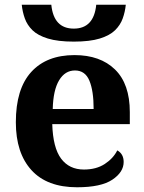

<svg xmlns="http://www.w3.org/2000/svg" viewBox="-20 -782 611 812"><path d="M292 -606Q225 -606 182.5 -619Q140 -632 117.5 -654Q95 -676 85 -704Q75 -732 72 -762H197Q207 -661 292 -661Q377 -661 387 -762H512Q509 -732 499 -704Q489 -676 466.5 -654Q444 -632 402 -619Q360 -606 292 -606ZM306 10Q179 10 113 -62.5Q47 -135 47 -265Q47 -406 112 -477.5Q177 -549 295 -549Q404 -549 466.5 -488Q529 -427 529 -308V-257H201Q204 -157 238.5 -111Q273 -65 335 -65Q387 -65 423 -88.5Q459 -112 476 -146Q503 -131 503 -97Q503 -54 455 -22Q407 10 306 10ZM376 -321Q376 -398 358 -441Q340 -484 297 -484Q255 -484 230 -442.5Q205 -401 203 -321Z"/></svg>

Font: NotoSerif-Bold
Style: Regular
Weight: 700
Designer: Monotype Design Team
Foundry: Monotype Imaging Inc.
Version: Version 2.007; ttfautohint (v1.8) -l 8 -r 50 -G 200 -x 14 -D